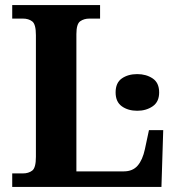

<svg xmlns="http://www.w3.org/2000/svg" viewBox="-20 -734 694 754"><path d="M28 0V-53H70Q92 -53 106.5 -64Q121 -75 121 -118V-596Q121 -639 106.5 -650Q92 -661 70 -661H28V-714H373V-661H331Q310 -661 295 -650.5Q280 -640 280 -600V-61H466Q501 -61 520.5 -83.5Q540 -106 549 -148L565 -223H621L614 0ZM519 -299Q483 -299 458.5 -316.5Q434 -334 434 -371Q434 -409 458.5 -426Q483 -443 519 -443Q554 -443 579.5 -426Q605 -409 605 -371Q605 -334 579.5 -316.5Q554 -299 519 -299Z"/></svg>

Font: NotoSerif-Bold
Style: Regular
Weight: 700
Designer: Monotype Design Team
Foundry: Monotype Imaging Inc.
Version: Version 2.007; ttfautohint (v1.8) -l 8 -r 50 -G 200 -x 14 -D